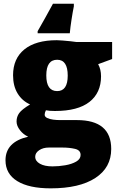

<svg xmlns="http://www.w3.org/2000/svg" viewBox="-20 -781 646 1041"><path d="M380.4 -760.7V-746.6Q374 -715.3 367.7 -674.1Q361.3 -632.8 358.4 -600.6H184.1V-611.8Q205.6 -648.4 224.1 -682.4Q242.7 -716.3 267.1 -760.7ZM254.9 240.2Q137.2 240.2 73.5 200.9Q9.8 161.6 9.8 87.9Q9.8 -11.2 132.8 -40Q107.4 -50.8 88.6 -74.7Q69.8 -98.6 69.8 -122.1Q69.8 -147.9 84 -167.7Q98.1 -187.5 143.1 -214.8Q100.1 -233.9 75.4 -274.4Q50.8 -314.9 50.8 -373Q50.8 -463.4 112.3 -513.2Q173.8 -563 288.1 -563Q298.3 -563 319.3 -561.3Q340.3 -559.6 361.8 -557.4Q383.3 -555.2 395 -553.2H587.9V-460.9L512.2 -433.1Q527.8 -404.8 527.8 -367.2Q527.8 -277.8 465.1 -228.5Q402.3 -179.2 277.8 -179.2Q247.1 -179.2 229 -183.1Q222.2 -170.4 222.2 -159.2Q222.2 -147.9 235.6 -141.4Q249 -134.8 268.3 -132.3Q287.6 -129.9 305.2 -129.9H397Q583 -129.9 583 26.9Q583 127.9 496.8 184.1Q410.6 240.2 254.9 240.2ZM290 -287.1Q347.2 -287.1 347.2 -371.1Q347.2 -457 290 -457Q231 -457 231 -372.1Q231 -287.1 290 -287.1ZM264.2 121.1Q298.8 121.1 334 115Q369.1 108.9 393.1 95.2Q417 81.5 417 59.1Q417 33.2 386.5 26.1Q356 19 318.8 19H244.6Q213.9 19 192.4 33.4Q170.9 47.9 170.9 68.8Q170.9 92.3 196.3 106.7Q221.7 121.1 264.2 121.1Z"/></svg>

Font: Open Sans ExtraBold
Style: Regular
Weight: 800
Designer: Monotype Design Team
Foundry: Monotype Imaging Inc.
Version: Version 3.003; ttfautohint (v1.8.4)